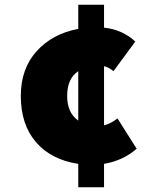

<svg xmlns="http://www.w3.org/2000/svg" viewBox="-20 -741 644 812"><path d="M311 -48Q197 -65 132.5 -139.5Q68 -214 68 -335Q68 -450 134.5 -524Q201 -598 311 -619V-721H420V-624Q460 -620 494.5 -604Q529 -588 552 -565L460 -440Q439 -457 420 -461V-211Q446 -217 477 -240L558 -112Q501 -62 420 -48V51H311ZM311 -231V-440Q264 -409 264 -335Q264 -264 311 -231Z"/></svg>

Font: Nebula Sans Black
Style: Regular
Weight: 900
Designer: Paul D. Hunt for Adobe (as Source Sans)
Foundry: Nebula Entertainment & Broadcasting LLC
Version: Version 1.010